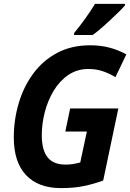

<svg xmlns="http://www.w3.org/2000/svg" viewBox="-20 -958 670 988"><path d="M294 10Q177 10 114 -57Q51 -124 51 -250Q51 -342 76.5 -427.5Q102 -513 151.5 -580Q201 -647 274.5 -686Q348 -725 444 -725Q497 -725 543 -713Q589 -701 630 -678L574 -561Q541 -581 507.5 -592Q474 -603 435 -603Q377 -603 332 -572.5Q287 -542 256.5 -491.5Q226 -441 210.5 -381Q195 -321 195 -262Q195 -187 224.5 -149Q254 -111 318 -111Q339 -111 356.5 -114Q374 -117 393 -122L427 -281H316L341 -400H589L511 -29Q462 -11 410.5 -0.5Q359 10 294 10ZM362 -789Q389 -821 418 -861.5Q447 -902 469 -938H623V-930Q612 -917 591 -896.5Q570 -876 545.5 -853Q521 -830 497.5 -810Q474 -790 457 -778H361Z"/></svg>

Font: Noto Sans SemiCondensed
Style: Bold Italic
Weight: 700
Width: 4
Italic angle: -12°
Designer: Monotype Design Team
Foundry: Monotype Imaging Inc.
Version: Version 2.013; ttfautohint (v1.8.4.7-5d5b)